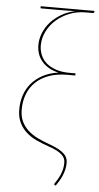

<svg xmlns="http://www.w3.org/2000/svg" viewBox="-59 -736 486 944"><g transform="rotate(5 184.0 -264.0)"><path d="M368 -695.5Q367 -689 360.5 -689H326Q283 -689 245.2 -674Q207.5 -659 179.8 -634Q152 -609 136 -576.2Q120 -543.5 120 -508.5Q120 -483 129.5 -460.5Q139 -438 158.2 -421.5Q177.5 -405 206.2 -395.5Q235 -386 273.5 -386H302.5L301.5 -375.5H263Q211 -375.5 172 -361.2Q133 -347 106.8 -321.8Q80.5 -296.5 67.2 -261.8Q54 -227 54 -186Q54 -151.5 66 -126.8Q78 -102 98.2 -83.8Q118.5 -65.5 145.5 -52.2Q172.5 -39 202.5 -28.5Q232 -18 250.5 -7.8Q269 2.5 279.2 12.8Q289.5 23 293.2 33.5Q297 44 297 56Q297 74 293.2 89.5Q289.5 105 283.5 119.2Q277.5 133.5 269.5 146.8Q261.5 160 253 172.5L244 166.5Q252 154.5 259.5 142.2Q267 130 272.8 116.8Q278.5 103.5 282 88.8Q285.5 74 285.5 56.5Q285.5 46.5 282 37Q278.5 27.5 269 18.2Q259.5 9 242.5 0Q225.5 -9 198.5 -18Q167.5 -28.5 139.2 -41.8Q111 -55 89.5 -74.5Q68 -94 55 -121Q42 -148 42 -185.5Q42 -223 53 -256Q64 -289 86.2 -315Q108.5 -341 141.5 -358.8Q174.5 -376.5 218.5 -382.5Q190 -388.5 169.2 -401Q148.5 -413.5 134.8 -430.2Q121 -447 114.5 -467Q108 -487 108 -508.5Q108 -539.5 120 -569Q132 -598.5 153.8 -622.8Q175.5 -647 206.2 -665Q237 -683 275 -691Q261.5 -690.5 248.5 -690.2Q235.5 -690 221 -689.8Q206.5 -689.5 190 -689.5Q173.5 -689.5 154 -689.5H106Q102 -689.5 102.5 -693.5L103.5 -700H368.5Z"/></g></svg>

Font: Lato Hairline
Style: Italic
Weight: 100
Italic angle: -7°
Designer: Lukasz Dziedzic
Foundry: tyPoland Lukasz Dziedzic
Version: Version 2.007; 2014-02-27